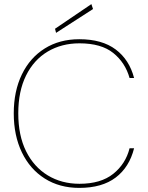

<svg xmlns="http://www.w3.org/2000/svg" viewBox="-20 -903 721 935"><path d="M366 12Q270 12 198 -33.5Q126 -79 86.5 -161Q47 -243 47 -351Q47 -459 86.5 -540.5Q126 -622 198 -667Q270 -712 366 -712Q477 -712 543.5 -662Q610 -612 633 -523H611Q590 -598 531.5 -645Q473 -692 367 -692Q280 -692 212.5 -652Q145 -612 107 -535.5Q69 -459 69 -351Q69 -243 107 -166.5Q145 -90 212.5 -49Q280 -8 367 -8Q471 -8 531.5 -56.5Q592 -105 611 -181H633Q610 -89 543.5 -38.5Q477 12 366 12ZM253 -743 248 -763 425 -883 433 -859Z"/></svg>

Font: DM Sans 12pt Thin
Style: Regular
Weight: 250
Version: Version 4.004;gftools[0.9.30]